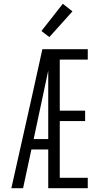

<svg xmlns="http://www.w3.org/2000/svg" viewBox="-20 -995 540 1015"><path d="M40 0 150 -490 204 -735H259Q246 -674 233 -612.5Q220 -551 207 -490L158 -260H235V-205H146L102 0ZM235 0V-735H444V-680H296V-410H430V-355H296V-55H444V0ZM241 -799 199 -831 312 -975 363 -935Z"/></svg>

Font: Iosevka Custom Light
Style: Regular
Weight: 300
Monospace: yes
Designer: Belleve Invis
Foundry: Belleve Invis
Version: Version 27.3.5